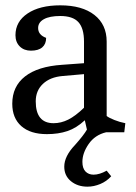

<svg xmlns="http://www.w3.org/2000/svg" viewBox="-20 -496 510 720"><path d="M289 111Q289 135 300.5 147Q312 159 331 159Q353 159 380 144L397 165Q380 184 356 194Q332 204 308 204Q271 204 246 183.5Q221 163 221 129Q221 90 261 48Q294 11 306 -10L298 -45Q267 -16 233 -4.5Q199 7 156 7Q94 7 60 -23Q26 -53 26 -107Q26 -172 74 -209.5Q122 -247 213 -253L295 -259V-340Q295 -390 274 -413Q253 -436 206 -436Q166 -436 144.5 -424Q123 -412 123 -391Q123 -365 153 -354Q153 -331 138.5 -318.5Q124 -306 96 -306Q70 -306 54 -322Q38 -338 38 -364Q38 -415 83.5 -445.5Q129 -476 206 -476Q288 -476 334 -440Q380 -404 380 -340V-61Q389 -54 409 -46Q429 -38 450 -34L446 0H378Q336 10 312.5 44Q289 78 289 111ZM295 -218 215 -211Q168 -207 141 -181.5Q114 -156 114 -116Q114 -34 181 -34Q209 -34 236 -47.5Q263 -61 295 -92Z"/></svg>

Font: Caladea
Style: Regular
Weight: 400
Designer: Carolina Giovagnoli and Andres Torresi
Foundry: Carolina Giovagnoli & Andres Torresi
Version: Version 1.001